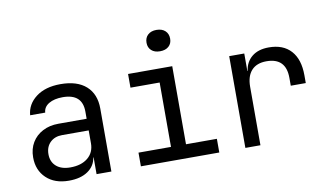

<svg xmlns="http://www.w3.org/2000/svg" viewBox="-78 -950 1953 1133"><g transform="rotate(-10 898.5 -383.5)"><path d="M251.5 9.8Q166.5 9.8 116.5 -37.6Q66.4 -85 66.4 -162.1Q66.4 -212.9 89.4 -251Q112.3 -289.1 153.3 -310.5Q194.3 -332 247.6 -332H417V-375Q417 -481.9 299.8 -481.9Q248.5 -481.9 216.6 -462.9Q184.6 -443.8 182.6 -410.2H92.3Q97.2 -475.1 152.8 -517.6Q208.5 -560.1 299.8 -560.1Q399.9 -560.1 453.4 -512Q506.8 -463.9 506.8 -377.9V0H418V-100.1H416Q408.2 -49.3 365 -19.8Q321.8 9.8 251.5 9.8ZM273.4 -65.9Q338.9 -65.9 377.9 -97.9Q417 -129.9 417 -185.1V-262.2H257.3Q213.4 -262.2 186 -235.6Q158.7 -209 158.7 -165Q158.7 -119.1 189 -92.5Q219.2 -65.9 273.4 -65.9Z M913.1 -648.9Q880.4 -648.9 861.8 -666Q842.8 -683.1 842.8 -711.9Q842.8 -741.7 861.8 -759.3Q880.9 -776.9 913.1 -776.9Q946.3 -776.9 965.3 -759.3Q984.4 -741.7 984.4 -711.9Q984.4 -683.1 965.3 -666Q946.3 -648.9 913.1 -648.9ZM683.6 0V-82H878.4V-467.8H703.6V-549.8H968.3V-82H1153.3V0Z M1309.6 0V-549.8H1399.9V-444.8H1401.9Q1408.7 -498 1446.8 -529.1Q1484.9 -560.1 1548.3 -560.1Q1634.3 -560.1 1680.7 -508.5Q1727.1 -457 1727.1 -361.8V-314.9H1637.2V-361.8Q1637.2 -481.9 1520.5 -481.9Q1461.9 -481.9 1430.9 -448Q1399.9 -414.1 1399.9 -350.1V0Z"/></g></svg>

Font: UDEV Gothic 35
Style: Regular
Weight: 400
Version: v2.1.0; ttfautohint (v1.8.4.7-5d5b-dirty) -l 6 -r 45 -G 200 